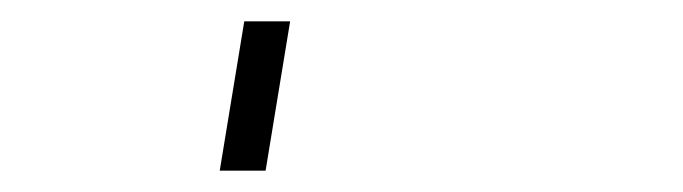

<svg xmlns="http://www.w3.org/2000/svg" viewBox="-20 60 640 180"><path d="M186 220 209 80H252L229 220Z"/></svg>

Font: Iosevka Curly Slab XLtEx
Style: Italic
Weight: 200
Width: 7
Italic angle: -9°
Monospace: yes
Designer: Belleve Invis
Foundry: Belleve Invis
Version: Version 11.1.0; ttfautohint (v1.8.3)